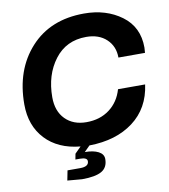

<svg xmlns="http://www.w3.org/2000/svg" viewBox="-97 -804 946 1074"><g transform="rotate(-10 376.5 -266.5)"><path d="M429 100Q429 148 393.5 168.5Q358 189 282 189L199 182L210 126H282Q331 126 331 95Q331 74 290 74H264L270 42L305 7Q179 -5 107.5 -81.5Q36 -158 36 -279Q36 -475 148.5 -598.5Q261 -722 453 -722Q578 -722 665.5 -657.5Q753 -593 753 -476Q753 -466 751 -446H600Q600 -510 557 -550.5Q514 -591 442 -591Q328 -591 262.5 -504.5Q197 -418 197 -291Q197 -212 242 -166.5Q287 -121 362 -121Q439 -121 493 -161.5Q547 -202 567 -272H721Q703 -139 605 -65.5Q507 8 355 10L323 42Q371 42 400 57Q429 72 429 100Z"/></g></svg>

Font: Creato Display ExtraBold
Style: Italic
Weight: 800
Italic angle: -10°
Version: Version 1.000